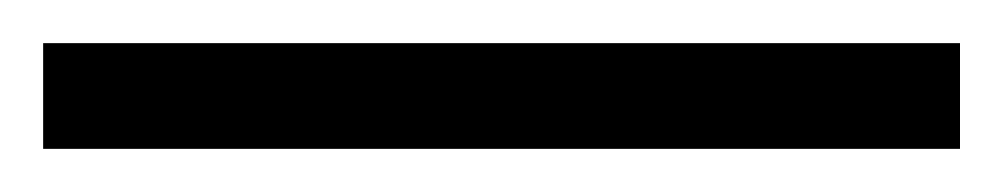

<svg xmlns="http://www.w3.org/2000/svg" viewBox="-28 0 465 89"><path d="M-8 20V69H417V20Z"/></svg>

Font: Roundo
Style: Regular
Weight: 400
Designer: Shiva Nallaperumal
Foundry: Indian Type Foundry
Version: Version 2.000